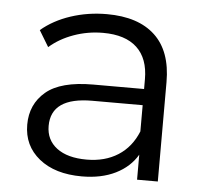

<svg xmlns="http://www.w3.org/2000/svg" viewBox="-44 -576 671 627"><g transform="rotate(5 291.5 -262.5)"><path d="M495 -326V0H427V-82Q403 -41 356.5 -18Q310 5 246 5Q158 5 106 -37Q54 -79 54 -148Q54 -215 102.5 -256Q151 -297 257 -297H424V-329Q424 -397 386 -432.5Q348 -468 275 -468Q225 -468 179 -451.5Q133 -435 100 -406L68 -459Q108 -493 164 -511.5Q220 -530 282 -530Q385 -530 440 -478.5Q495 -427 495 -326ZM424 -158V-244H259Q124 -244 124 -150Q124 -104 159 -77.5Q194 -51 257 -51Q317 -51 360 -78.5Q403 -106 424 -158Z"/></g></svg>

Font: Montserrat-Regular
Style: Regular
Weight: 400
Version: Version 7.200